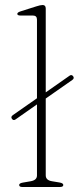

<svg xmlns="http://www.w3.org/2000/svg" viewBox="-20 -746 315 766"><path d="M27.5 -272Q22 -280 31 -286.5L127.5 -354V-667.5Q127.5 -684 111.5 -684H62.5Q49 -684 49 -690.5Q49 -696.5 61.5 -700.5L124.5 -720.5Q141.5 -726 150 -726Q162.5 -726 162.5 -712V-377.5L257.5 -444Q266 -450 272 -441.5Q277.5 -433.5 268.5 -427L162.5 -353V-46.5Q162.5 -27 187 -23L217 -18Q232.5 -15.5 232.5 -8Q232.5 0 219 0H69Q56.5 0 56.5 -8Q56.5 -15 71 -17.5L103 -23Q127.5 -27.5 127.5 -46V-329.5L42 -269.5Q33.5 -263.5 27.5 -272Z"/></svg>

Font: Fraunces 9pt Thin
Style: Regular
Weight: 100
Version: Version 1.000;[b76b70a41]